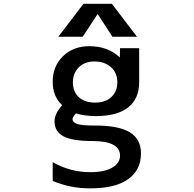

<svg xmlns="http://www.w3.org/2000/svg" viewBox="-20 -781 1040 1030"><path d="M491.2 -230.5Q544.9 -230.5 577.1 -260.3Q609.4 -290 609.4 -338.9Q609.4 -390.6 575.2 -420.9Q541 -451.2 486.3 -451.2Q434.6 -451.2 402.8 -419.9Q371.1 -388.7 371.1 -338.9Q371.1 -289.1 402.8 -259.8Q434.6 -230.5 491.2 -230.5ZM463.9 142.6Q542 142.6 583 117.7Q624 92.8 624 54.7Q624 -24.4 476.6 -24.4Q366.2 -24.4 319.3 -50.3Q272.5 -76.2 272.5 -129.9Q272.5 -170.9 313.5 -216.8Q262.7 -263.7 262.7 -341.8Q262.7 -425.8 317.9 -479.5Q373 -533.2 459 -533.2Q559.6 -533.2 623 -472.7L624 -522.5H726.6V-339.8Q726.6 -252 668 -205.1Q609.4 -158.2 494.1 -158.2Q432.6 -158.2 387.7 -172.9Q369.1 -153.3 369.1 -141.6Q369.1 -125 393.6 -116.2Q418 -107.4 492.2 -107.4Q618.2 -107.4 677.2 -70.8Q736.3 -34.2 736.3 42Q736.3 130.9 667.5 180.2Q598.6 229.5 463.9 229.5Q356.4 229.5 262.7 189.5V88.9Q357.4 142.6 463.9 142.6ZM503.9 -706.1 423.8 -584H293L427.7 -760.7H580.1L714.8 -584H583Z"/></svg>

Font: Gen Shin Gothic Monospace Medium
Style: Regular
Weight: 500
Designer: [Source Han Sans]
Ryoko NISHIZUKA  (kana & ideographs); Paul D. Hunt (Latin, Greek & Cyrillic); Wenlong ZHANG  (bopomofo
Version: Version 1.002.20150607